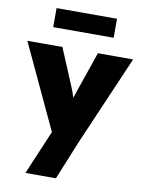

<svg xmlns="http://www.w3.org/2000/svg" viewBox="-103 -822 845 1123"><g transform="rotate(10 319.0 -260.5)"><path d="M128 230 239 -32 5 -533H213L302 -321Q318 -284 327 -252Q331 -262 335 -273.5Q339 -285 343 -298L424 -533H633L403 0L309 230ZM140 -638V-751H499V-638Z"/></g></svg>

Font: Lexend ExtraBold
Style: Regular
Weight: 800
Designer: Bonnie Shaver-Troup, Thomas Jockin
Foundry: Lexend
Version: Version 1.007; ttfautohint (v1.8.3)